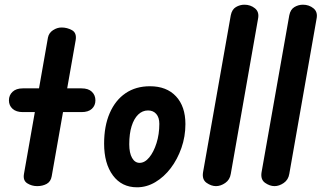

<svg xmlns="http://www.w3.org/2000/svg" viewBox="-20 -792 1368 817"><path d="M138 0Q115 0 96 -12Q77 -24 82 -52L184 -632Q188 -652 205.5 -663.5Q223 -675 242 -675Q266 -675 286.5 -663.5Q307 -652 302 -621L200 -42Q196 -19 178.5 -9.5Q161 0 138 0ZM77 -315Q49 -315 33.5 -329Q18 -343 18 -365Q18 -387 33.5 -401.5Q49 -416 77 -416H327Q356 -416 371 -401.5Q386 -387 386 -365Q386 -343 371 -329Q356 -315 327 -315Z M563 5Q498 5 460.5 -45.5Q423 -96 423 -181Q423 -256 447 -311Q471 -366 514.5 -395.5Q558 -425 618 -425Q689 -425 729 -382Q769 -339 769 -264Q769 -211 752 -162.5Q735 -114 706.5 -76.5Q678 -39 641 -17Q604 5 563 5ZM574 -99Q596 -99 615 -122Q634 -145 646 -183Q658 -221 658 -265Q658 -292 645 -307Q632 -322 610 -322Q586 -322 568 -304.5Q550 -287 540 -255Q530 -223 530 -178Q530 -141 542 -120Q554 -99 574 -99Z M899 0Q879 0 859 -14Q839 -28 844 -59L962 -727Q967 -752 984 -762Q1001 -772 1020 -772Q1046 -772 1065 -756.5Q1084 -741 1078 -712L962 -52Q958 -27 938.5 -13.5Q919 0 899 0Z M1148 0Q1128 0 1108 -14Q1088 -28 1093 -59L1211 -727Q1216 -752 1233 -762Q1250 -772 1269 -772Q1295 -772 1314 -756.5Q1333 -741 1327 -712L1211 -52Q1207 -27 1187.5 -13.5Q1168 0 1148 0Z"/></svg>

Font: Edu VIC WA NT Beginner
Style: Bold
Weight: 700
Designer: Tina and Corey Anderson
Foundry: Google for Education
Version: Version 1.003